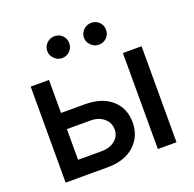

<svg xmlns="http://www.w3.org/2000/svg" viewBox="-131 -890 1035 1025"><g transform="rotate(-20 386.0 -377.5)"><path d="M281.7 -630.9Q256.8 -630.9 238 -649.4Q219.2 -668 219.2 -692.9Q219.2 -718.8 237.8 -736.8Q256.3 -754.9 281.7 -754.9Q308.6 -754.9 326.4 -737.1Q344.2 -719.2 344.2 -692.9Q344.2 -667.5 326.2 -649.2Q308.1 -630.9 281.7 -630.9ZM490.7 -630.9Q465.8 -630.9 446.8 -649.4Q427.7 -668 427.7 -692.9Q427.7 -718.8 446.5 -736.8Q465.3 -754.9 490.7 -754.9Q517.6 -754.9 535.4 -737.1Q553.2 -719.2 553.2 -692.9Q553.2 -667.5 535.2 -649.2Q517.1 -630.9 490.7 -630.9ZM175.3 -357.9H309.6Q407.7 -357.9 462.6 -309.3Q517.6 -260.7 517.6 -180.2Q517.6 -101.1 462.2 -50.5Q406.7 0 309.6 0H71.3V-545.4H175.3ZM595.2 0V-545.4H701.2V0ZM175.3 -266.1V-91.8H309.6Q355.5 -91.8 385 -115.7Q414.6 -139.6 414.6 -176.8Q414.6 -216.3 385 -241.2Q355.5 -266.1 309.6 -266.1Z"/></g></svg>

Font: Interop Med
Style: Regular
Weight: 500
Designer: Rasmus Andersson, Google, Jang Haemin
Foundry: jhaemin
Version: Version 1.007